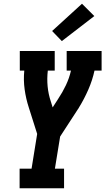

<svg xmlns="http://www.w3.org/2000/svg" viewBox="-20 -1008 564 1028"><path d="M85 0V-105H149L179 -291L134 -433Q119 -479 112 -529Q105 -579 110 -630H86V-735H273V-630H236Q236 -630 236 -630Q236 -630 236 -630Q231 -587 235 -545.5Q239 -504 252 -465L262 -433L291 -478Q315 -514 333 -552Q351 -590 360 -630H337V-735H524V-630H486Q475 -579 453 -528.5Q431 -478 402 -431V-430Q400 -428 398.5 -425.5Q397 -423 395 -420L302 -277L274 -105H323V0ZM311 -788 259 -842 419 -988 485 -922Z"/></svg>

Font: Iosevka Curly Slab XBdObl
Style: Regular
Weight: 800
Italic angle: -9°
Monospace: yes
Designer: Belleve Invis
Foundry: Belleve Invis
Version: Version 11.1.0; ttfautohint (v1.8.3)